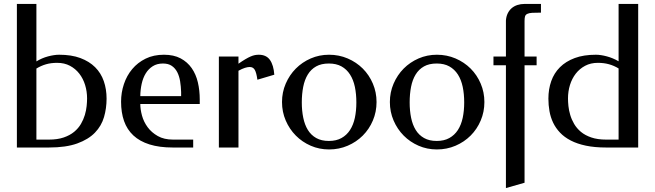

<svg xmlns="http://www.w3.org/2000/svg" viewBox="-20 -746 3313 971"><path d="M164.1 -435.5Q191.9 -452.6 223.1 -460.9Q254.4 -469.2 279.3 -469.2Q341.3 -469.2 386.5 -452.4Q431.6 -435.5 461.2 -406Q490.7 -376.5 504.9 -335.7Q519 -294.9 519 -247.1Q519 -198.7 506.1 -154.1Q493.2 -109.4 460.2 -75.2Q427.2 -41 370.6 -20.5Q314 0 227.1 0H65.4V-726.1H164.1ZM269 -428.2Q237.8 -428.2 212.6 -420.9Q187.5 -413.6 164.1 -399.4V-40H227.1Q271 -40 302.2 -50.8Q333.5 -61.5 355 -79.3Q376.5 -97.2 389.4 -119.4Q402.3 -141.6 409.2 -164.8Q416 -188 418.2 -209.7Q420.4 -231.4 420.4 -248Q420.4 -283.7 410.4 -316.2Q400.4 -348.6 381.1 -373.5Q361.8 -398.4 333.7 -413.3Q305.7 -428.2 269 -428.2Z M809.1 -469.2Q858.9 -469.2 893.3 -450.9Q927.7 -432.6 949.5 -401.4Q971.2 -370.1 980.7 -329.3Q990.2 -288.6 990.2 -243.2V-220.2H689.5Q689.5 -192.9 698.2 -161.1Q707 -129.4 726.8 -102.5Q746.6 -75.7 778.1 -57.9Q809.6 -40 855.5 -40H957V0H854Q785.6 0 736.1 -15.6Q686.5 -31.2 654.5 -61Q622.6 -90.8 607.4 -133.8Q592.3 -176.8 592.3 -231.9Q592.3 -277.8 606.7 -320.8Q621.1 -363.8 648.7 -396.7Q676.3 -429.7 716.6 -449.5Q756.8 -469.2 809.1 -469.2ZM804.2 -424.8Q773.9 -424.8 752.4 -411.1Q731 -397.5 717 -374.8Q703.1 -352.1 696.5 -322Q689.9 -292 689.5 -259.8H896V-280.8Q895 -309.1 890.9 -335Q886.7 -360.8 876.5 -380.9Q866.2 -400.9 848.9 -412.8Q831.5 -424.8 804.2 -424.8Z M1186 -423.8Q1205.6 -437.5 1220.5 -446.3Q1235.4 -455.1 1247.1 -460.2Q1258.8 -465.3 1268.8 -467.3Q1278.8 -469.2 1288.6 -469.2Q1326.7 -469.2 1345.2 -442.9Q1363.8 -416.5 1367.2 -368.2L1281.7 -342.8Q1276.9 -377.9 1268.6 -392.6Q1260.3 -407.2 1242.7 -407.2Q1232.4 -407.2 1218.5 -402.8Q1204.6 -398.4 1186 -388.2V0H1086.9V-460H1186Z M1644 -469.2Q1694.3 -469.2 1738.3 -450.4Q1782.2 -431.6 1814.7 -399.2Q1847.2 -366.7 1865.7 -323Q1884.3 -279.3 1884.3 -230Q1884.3 -180.2 1865.7 -136.5Q1847.2 -92.8 1814.7 -60.3Q1782.2 -27.8 1738.3 -9Q1694.3 9.8 1644 9.8Q1594.7 9.8 1551.5 -9Q1508.3 -27.8 1476.1 -60.3Q1443.8 -92.8 1425 -136.5Q1406.2 -180.2 1406.2 -230Q1406.2 -279.3 1425 -323Q1443.8 -366.7 1476.1 -399.2Q1508.3 -431.6 1551.5 -450.4Q1594.7 -469.2 1644 -469.2ZM1643.1 -424.8Q1605 -424.8 1578.9 -410.2Q1552.7 -395.5 1536.6 -369.1Q1520.5 -342.8 1513.4 -306.6Q1506.3 -270.5 1506.3 -228Q1506.3 -186 1513.7 -150.4Q1521 -114.7 1537.1 -88.6Q1553.2 -62.5 1579.3 -47.9Q1605.5 -33.2 1643.1 -33.2Q1680.7 -33.2 1707 -47.9Q1733.4 -62.5 1750.2 -88.6Q1767.1 -114.7 1774.7 -150.4Q1782.2 -186 1782.2 -228Q1782.2 -270.5 1774.7 -306.6Q1767.1 -342.8 1750.2 -369.1Q1733.4 -395.5 1707 -410.2Q1680.7 -424.8 1643.1 -424.8Z M2189.5 -469.2Q2239.7 -469.2 2283.7 -450.4Q2327.6 -431.6 2360.1 -399.2Q2392.6 -366.7 2411.1 -323Q2429.7 -279.3 2429.7 -230Q2429.7 -180.2 2411.1 -136.5Q2392.6 -92.8 2360.1 -60.3Q2327.6 -27.8 2283.7 -9Q2239.7 9.8 2189.5 9.8Q2140.1 9.8 2096.9 -9Q2053.7 -27.8 2021.5 -60.3Q1989.3 -92.8 1970.5 -136.5Q1951.7 -180.2 1951.7 -230Q1951.7 -279.3 1970.5 -323Q1989.3 -366.7 2021.5 -399.2Q2053.7 -431.6 2096.9 -450.4Q2140.1 -469.2 2189.5 -469.2ZM2188.5 -424.8Q2150.4 -424.8 2124.3 -410.2Q2098.1 -395.5 2082 -369.1Q2065.9 -342.8 2058.8 -306.6Q2051.8 -270.5 2051.8 -228Q2051.8 -186 2059.1 -150.4Q2066.4 -114.7 2082.5 -88.6Q2098.6 -62.5 2124.8 -47.9Q2150.9 -33.2 2188.5 -33.2Q2226.1 -33.2 2252.4 -47.9Q2278.8 -62.5 2295.7 -88.6Q2312.5 -114.7 2320.1 -150.4Q2327.6 -186 2327.6 -228Q2327.6 -270.5 2320.1 -306.6Q2312.5 -342.8 2295.7 -369.1Q2278.8 -395.5 2252.4 -410.2Q2226.1 -424.8 2188.5 -424.8Z M2693.8 -416H2632.8V178.2L2538.6 205.1V-416H2475.6V-460H2538.6V-642.1Q2540 -662.6 2547.6 -678.2Q2555.2 -693.8 2567.6 -704.6Q2580.1 -715.3 2596.7 -720.7Q2613.3 -726.1 2632.8 -726.1H2715.8V-682.1Q2688 -682.1 2671.6 -681.2Q2655.3 -680.2 2646.5 -675.8Q2637.7 -671.4 2635.3 -663.1Q2632.8 -654.8 2632.8 -640.1V-460H2693.8Z M3045.4 0Q2987.3 0 2943.1 -9.3Q2898.9 -18.6 2866.5 -35.4Q2834 -52.2 2812.3 -75.2Q2790.5 -98.1 2777.3 -125.7Q2764.2 -153.3 2758.8 -184.1Q2753.4 -214.8 2753.4 -247.1Q2753.4 -294.9 2767.8 -335.7Q2782.2 -376.5 2811.8 -406Q2841.3 -435.5 2886.5 -452.4Q2931.6 -469.2 2993.7 -469.2Q3018.1 -469.2 3049.1 -460.9Q3080.1 -452.6 3108.4 -436V-726.1H3207.5V0ZM2852.5 -248Q2852.5 -231.4 2854.7 -209.7Q2856.9 -188 2863.8 -164.8Q2870.6 -141.6 2883.5 -119.4Q2896.5 -97.2 2917.7 -79.3Q2939 -61.5 2970.5 -50.8Q3002 -40 3045.4 -40H3108.4V-399.9Q3085 -414.1 3059.6 -421.1Q3034.2 -428.2 3003.4 -428.2Q2967.3 -428.2 2939.2 -413.3Q2911.1 -398.4 2891.8 -373.5Q2872.6 -348.6 2862.5 -316.2Q2852.5 -283.7 2852.5 -248Z"/></svg>

Font: Federo
Style: Regular
Weight: 400
Designer: Olexa M. Volochay | Cyreal.org
Foundry: Olexa M. Volochay | Cyreal.org
Version: Version 1.000